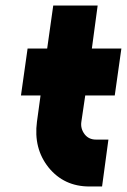

<svg xmlns="http://www.w3.org/2000/svg" viewBox="-20 -676 460 696"><path d="M173 -656 151 -500H80L56 -330H127L114 -235Q101 -138 156 -69Q212 0 304 0H350L373 -170H328Q302 -170 287 -189Q271 -210 275 -235L289 -330H396L420 -500H313L334 -656Z"/></svg>

Font: Unageo
Style: Black-Italic
Weight: 900
Designer: Richard Sepsi
Foundry: Richard Sepsi
Version: Version 2.000